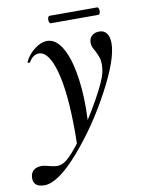

<svg xmlns="http://www.w3.org/2000/svg" viewBox="-157 -573 694 916"><g transform="rotate(-10 190.0 -115.0)"><path d="M-69 238Q-69 214 -54.5 201Q-40 188 -16 188Q0 188 23 195Q47 201 59 201Q79 201 100 187Q134 163 189.5 85.5Q245 8 292 -76Q339 -160 348 -198Q353 -218 353 -239Q353 -259 348 -273.5Q343 -288 333 -308Q325 -321 321.5 -330.5Q318 -340 318 -351Q318 -371 331.5 -383.5Q345 -396 368 -396Q391 -396 403.5 -379Q416 -362 416 -331Q416 -254 336 -104.5Q256 45 153 163Q50 281 -16 281Q-69 281 -69 238ZM171 58Q171 -133 142.5 -238Q114 -343 65 -343Q52 -343 39.5 -334.5Q27 -326 18 -310Q17 -307 12 -307Q5 -307 6 -313Q24 -349 55 -372Q86 -395 114 -395Q154 -395 183 -350Q212 -305 227 -226.5Q242 -148 242 -50Q242 -27 240 23L170 128Q171 104 171 58ZM138 -493Q138 -500 140.5 -505.5Q143 -511 147 -511H378Q382 -511 384.5 -505.5Q387 -500 387 -493Q387 -486 384.5 -480.5Q382 -475 378 -475H147Q143 -475 140.5 -480.5Q138 -486 138 -493Z"/></g></svg>

Font: Cormorant Garamond SemiBold
Style: Italic
Weight: 600
Italic angle: -10°
Designer: Christian Thalmann (Catharsis Fonts)
Foundry: Catharsis Fonts
Version: Version 4.000